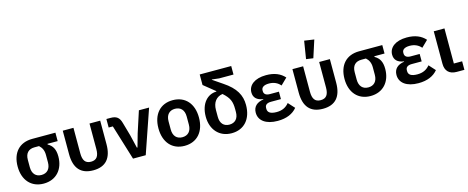

<svg xmlns="http://www.w3.org/2000/svg" viewBox="-39 -1506 5414 2219"><g transform="rotate(-15 2667.5 -396.5)"><path d="M562 -421V-522H285C130 -522 39 -421 39 -256C39 -94 132 12 281 12C431 12 524 -94 524 -248C524 -332 497 -381 440 -413V-421ZM339 -421C372 -392 390 -355 390 -302V-213C390 -134 348 -91 281 -91C215 -91 173 -134 173 -213V-302C173 -381 215 -421 285 -421Z M778 -522H650V-241C650 -72 726 12 874 12C1022 12 1098 -72 1098 -241V-522H970V-217C970 -132 941 -91 874 -91C807 -91 778 -132 778 -217Z M1503 0 1683 -522H1561L1479 -270L1434 -111H1427L1389 -270L1344 -428C1325 -499 1289 -522 1222 -522H1172V-420H1222L1351 0Z M1967 12C2117 12 2210 -94 2210 -262C2210 -429 2117 -534 1967 -534C1818 -534 1725 -429 1725 -262C1725 -94 1818 12 1967 12ZM1967 -91C1901 -91 1859 -134 1859 -213V-310C1859 -388 1901 -431 1967 -431C2034 -431 2076 -388 2076 -310V-213C2076 -134 2034 -91 1967 -91Z M2724 -638V-740H2347V-614L2482 -505V-499C2379 -499 2288 -411 2288 -250C2288 -97 2381 12 2530 12C2680 12 2773 -94 2773 -262C2773 -378 2723 -472 2583 -565L2467 -644V-648L2553 -638ZM2639 -247V-213C2639 -134 2597 -91 2530 -91C2464 -91 2422 -134 2422 -213V-295C2422 -386 2468 -443 2543 -454C2621 -385 2639 -337 2639 -247Z M3244 -158C3208 -114 3162 -90 3095 -90C3020 -90 2988 -114 2988 -156V-167C2988 -204 3014 -222 3062 -222H3180V-311H3071C3026 -311 3001 -330 3001 -365V-375C3001 -408 3029 -432 3092 -432C3150 -432 3196 -410 3228 -372L3305 -447C3255 -503 3185 -534 3084 -534C2947 -534 2870 -470 2870 -385C2870 -323 2908 -285 2983 -275V-271C2905 -259 2858 -218 2858 -145C2858 -50 2940 12 3081 12C3187 12 3264 -22 3313 -82Z M3731 -788 3614 -805 3580 -593 3664 -581ZM3526 -522H3398V-241C3398 -72 3474 12 3622 12C3770 12 3846 -72 3846 -241V-522H3718V-217C3718 -132 3689 -91 3622 -91C3555 -91 3526 -132 3526 -217Z M4473 -421V-522H4196C4041 -522 3950 -421 3950 -256C3950 -94 4043 12 4192 12C4342 12 4435 -94 4435 -248C4435 -332 4408 -381 4351 -413V-421ZM4250 -421C4283 -392 4301 -355 4301 -302V-213C4301 -134 4259 -91 4192 -91C4126 -91 4084 -134 4084 -213V-302C4084 -381 4126 -421 4196 -421Z M4928 -158C4892 -114 4846 -90 4779 -90C4704 -90 4672 -114 4672 -156V-167C4672 -204 4698 -222 4746 -222H4864V-311H4755C4710 -311 4685 -330 4685 -365V-375C4685 -408 4713 -432 4776 -432C4834 -432 4880 -410 4912 -372L4989 -447C4939 -503 4869 -534 4768 -534C4631 -534 4554 -470 4554 -385C4554 -323 4592 -285 4667 -275V-271C4589 -259 4542 -218 4542 -145C4542 -50 4624 12 4765 12C4871 12 4948 -22 4997 -82Z M5316 -102H5217V-522H5089V-133C5089 -48 5136 0 5224 0H5316Z"/></g></svg>

Font: Braiins Sans SemiBold
Style: Regular
Weight: 600
Designer: Mike Abbink, Paul van der Laan, Pieter van Rosmalen, Jiri Chlebus, Lubos Buracinsky
Foundry: Bold Monday, Sudetype
Version: Version 1.000;hotconv 1.0.109;makeotfexe 2.5.65596